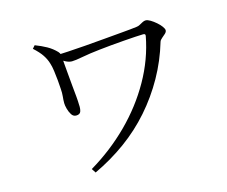

<svg xmlns="http://www.w3.org/2000/svg" viewBox="-103 -849 1206 1020"><g transform="rotate(-15 500.0 -339.5)"><path d="M288 6Q406 -64 501.5 -159Q597 -254 661 -367Q725 -480 748 -603Q749 -609 746.5 -612Q744 -615 737 -615Q722 -615 693 -613Q664 -611 628.5 -608.5Q593 -606 557 -602.5Q521 -599 493 -596Q437 -590 395 -582Q353 -574 335 -574Q319 -574 301.5 -583Q284 -592 265 -605V-627Q286 -627 328.5 -629.5Q371 -632 423.5 -636Q476 -640 531 -645Q586 -650 634 -654Q682 -658 713 -662Q723 -663 732 -668Q741 -673 750.5 -678Q760 -683 768 -683Q779 -683 794 -674Q809 -665 824 -652Q839 -639 848.5 -626Q858 -613 858 -605Q858 -596 849 -587.5Q840 -579 829.5 -570.5Q819 -562 816 -553Q787 -455 738 -368Q689 -281 624 -207Q559 -133 478 -74Q397 -15 303 29ZM282 -290Q266 -290 256.5 -305Q247 -320 242 -339Q237 -358 237 -370Q237 -389 239 -407Q241 -425 239 -450Q238 -471 235.5 -497Q233 -523 229.5 -549Q226 -575 220 -593Q213 -617 197.5 -640.5Q182 -664 151 -692L165 -708Q199 -695 227 -679.5Q255 -664 278 -640Q285 -632 287 -624Q289 -616 289 -607Q289 -598 291.5 -573.5Q294 -549 296.5 -516Q299 -483 302.5 -449Q306 -415 308.5 -386.5Q311 -358 311 -343Q313 -321 308 -305.5Q303 -290 282 -290Z"/></g></svg>

Font: Noto Serif KR
Style: Regular
Weight: 400
Designer: Ryoko NISHIZUKA  (kana & ideographs); Frank Grießhammer (Latin, Greek & Cyrillic); Wenlong ZHANG  (bopomofo); Sandoll Co
Foundry: Adobe
Version: Version 2.003-H1;hotconv 1.1.1;makeotfexe 2.6.0